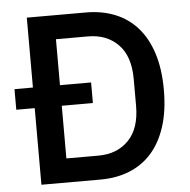

<svg xmlns="http://www.w3.org/2000/svg" viewBox="-51 -748 789 799"><g transform="rotate(-5 343.5 -349.0)"><path d="M90 -320H13V-406H90V-698H337Q404 -698 458.5 -676Q513 -654 551.5 -610.5Q590 -567 611 -501.5Q632 -436 632 -349Q632 -262 611 -196.5Q590 -131 551.5 -87.5Q513 -44 458.5 -22Q404 0 337 0H90ZM337 -100Q415 -100 463 -149Q511 -198 511 -293V-405Q511 -500 463 -549Q415 -598 337 -598H203V-406H333V-320H203V-100Z"/></g></svg>

Font: IBM Plex Sans Devanagari Medium
Style: Regular
Weight: 500
Designer: Mike Abbink, Paul van der Laan, Pieter van Rosmalen, Erin McLaughlin
Foundry: Bold Monday
Version: Version 1.1